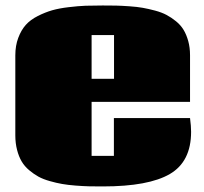

<svg xmlns="http://www.w3.org/2000/svg" viewBox="-20 -668 748 703"><path d="M315.4 -379.4H397.5V-539.6H315.4ZM675.8 -235.8Q679.7 -206.1 679.7 -185.5Q679.7 -76.2 601.8 -30.8Q523.9 14.6 356.9 14.6Q328.1 14.6 306.6 14.2Q285.2 13.7 256.8 11.5Q228.5 9.3 207.5 5.6Q186.5 2 162.4 -4.9Q138.2 -11.7 120.8 -21.2Q103.5 -30.8 86.7 -44.9Q69.8 -59.1 59.3 -76.9Q48.8 -94.7 42.5 -119.1Q36.1 -143.6 36.1 -172.4V-465.3Q36.1 -501 46.9 -529.5Q57.6 -558.1 74.5 -576.9Q91.3 -595.7 118.4 -609.4Q145.5 -623 171.1 -630.4Q196.8 -637.7 231.9 -641.8Q267.1 -646 293.7 -647Q320.3 -647.9 356 -647.9Q383.8 -647.9 404.8 -647.5Q425.8 -647 453.9 -645Q481.9 -643.1 502.7 -639.4Q523.4 -635.7 547.9 -629.2Q572.3 -622.6 589.8 -613.3Q607.4 -604 624.5 -590.1Q641.6 -576.2 652.1 -558.8Q662.6 -541.5 669.2 -517.8Q675.8 -494.1 675.8 -465.8V-294.9H315.4V-97.2H397V-235.8Z"/></svg>

Font: Coda ExtraBold
Style: Regular
Weight: 800
Version: Version 2.001; ttfautohint (v0.8) -r 50 -G 200 -x